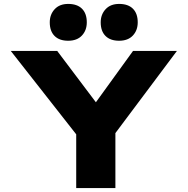

<svg xmlns="http://www.w3.org/2000/svg" viewBox="-20 -960 958 980"><path d="M369 0V-323L385 -254L35 -700H272L529 -359L413 -360L659 -700H883L561 -270L569 -331V0ZM588 -752Q543 -752 518.5 -776.5Q494 -801 494 -846Q494 -886 519 -913Q544 -940 588 -940Q634 -940 658.5 -915.5Q683 -891 683 -846Q683 -805 658 -778.5Q633 -752 588 -752ZM328 -752Q283 -752 258.5 -776.5Q234 -801 234 -846Q234 -886 259 -913Q284 -940 328 -940Q374 -940 398.5 -915.5Q423 -891 423 -846Q423 -805 398 -778.5Q373 -752 328 -752Z"/></svg>

Font: Lexend Peta ExtraBold
Style: Regular
Weight: 800
Version: Version 1.007